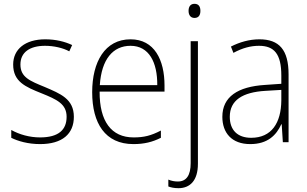

<svg xmlns="http://www.w3.org/2000/svg" viewBox="-20 -745 1609 1006"><path d="M367 -133C367 -227 296 -254 215 -289C137 -321 87 -340 87 -407C87 -471 136 -505 216 -505C262 -505 310 -494 343 -476L358 -509C320 -527 272 -539 217 -539C112 -539 49 -487 49 -407C49 -317 113 -290 198 -256C277 -224 329 -201 329 -133C329 -65 287 -25 190 -25C135 -25 82 -40 39 -64V-23C73 -6 126 10 190 10C307 10 367 -44 367 -133Z M664 -539C530 -539 463 -421 463 -262C463 -99 531 10 679 10C736 10 779 -1 823 -23V-61C771 -34 734 -25 680 -25C563 -25 501 -110 502 -265H842V-297C842 -431 789 -539 664 -539ZM664 -505C761 -505 805 -418 804 -299H503C512 -435 572 -505 664 -505Z M968 -688C968 -667 978 -651 999 -651C1021 -651 1030 -666 1030 -688C1030 -709 1022 -725 999 -725C977 -725 968 -709 968 -688ZM915 241C975 241 1017 202 1017 113V-529H979V110C979 173 957 206 912 206C895 206 878 203 862 196V232C875 237 892 241 915 241Z M1339 -539C1286 -539 1235 -524 1190 -501L1203 -468C1251 -494 1294 -505 1337 -505C1417 -505 1454 -462 1454 -349V-306L1368 -300C1226 -291 1145 -238 1145 -133C1145 -49 1194 10 1291 10C1383 10 1428 -37 1454 -94H1456L1462 0H1492V-355C1492 -484 1443 -539 1339 -539ZM1371 -269 1454 -274V-219C1453 -101 1403 -23 1296 -23C1225 -23 1184 -63 1184 -133C1184 -220 1251 -262 1371 -269Z"/></svg>

Font: Noto Sans Devanagari UI SemiCondensed ExtraLight
Style: Regular
Weight: 200
Width: 4
Designer: Jelle Bosma - Monotype Design Team
Foundry: Monotype Imaging Inc.
Version: Version 2.004